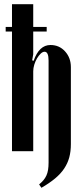

<svg xmlns="http://www.w3.org/2000/svg" viewBox="-20 -719 391 913"><path d="M140 -430Q166 -505 220 -505Q262 -505 289.5 -474.5Q317 -444 317 -400V-34Q317 1 309.5 29Q302 57 285.5 82Q269 107 242 129.5Q215 152 177 174L166 158Q178 148 186.5 138Q195 128 200.5 116Q206 104 208.5 89Q211 74 211 54V-431Q211 -473 192 -473Q183 -473 173.5 -464Q164 -455 156 -441.5Q148 -428 143 -411.5Q138 -395 138 -380V0H37V-569H7V-591H37V-699H138V-591H202V-569H138V-461L133 -432Z"/></svg>

Font: Moniqa Extra Bold Narrow Heading
Style: Regular
Weight: 800
Width: 4
Designer: Rajesh Rajput
Foundry: Rajesh Rajput
Version: Version 1.000;December 15, 2022;FontCreator 14.0.0.2794 32-b